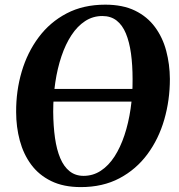

<svg xmlns="http://www.w3.org/2000/svg" viewBox="-20 -772 750 803"><path d="M118.5 -347 119 -400H603.5L602 -347ZM318 10.5Q245.5 10.5 194 -14.8Q142.5 -40 110.2 -83.8Q78 -127.5 62.8 -184.2Q47.5 -241 47.5 -303.5Q47 -392 70.8 -472.5Q94.5 -553 141.8 -616.2Q189 -679.5 258.8 -716Q328.5 -752.5 420 -752.5Q493.5 -752.5 544.8 -727.5Q596 -702.5 628.2 -658.8Q660.5 -615 675.2 -559.2Q690 -503.5 690.5 -442Q690.5 -353 667 -271.8Q643.5 -190.5 596.5 -127Q549.5 -63.5 479.8 -26.5Q410 10.5 318 10.5ZM329.5 -36.5Q369 -36.5 401.5 -57.8Q434 -79 458.8 -117.2Q483.5 -155.5 500.5 -206.5Q517.5 -257.5 526.2 -317Q535 -376.5 534.5 -441Q534.5 -500 527.8 -548.5Q521 -597 506.5 -632Q492 -667 467.8 -686Q443.5 -705 408 -705Q368.5 -705 336 -683.8Q303.5 -662.5 278.8 -624.8Q254 -587 237 -536.5Q220 -486 211.2 -427Q202.5 -368 202.5 -304.5Q203 -244.5 210 -195.2Q217 -146 232 -110.5Q247 -75 271.2 -55.8Q295.5 -36.5 329.5 -36.5Z"/></svg>

Font: Merriweather 60pt
Style: Bold Italic
Weight: 700
Italic angle: -7.8°
Version: Version 2.101